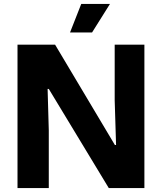

<svg xmlns="http://www.w3.org/2000/svg" viewBox="-20 -956 823 976"><path d="M69 0V-729H260L564 -219H570L563 -447V-729H714V0H533L228 -504H222L228 -293V0ZM336 -791 393 -936H539L448 -791Z"/></svg>

Font: Mona Sans
Style: Bold
Weight: 700
Designer: Deni Anggara
Foundry: GitHub
Version: Version 2.000;Glyphs 3.2.3 (3260)